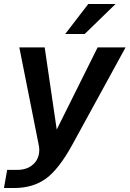

<svg xmlns="http://www.w3.org/2000/svg" viewBox="-46 -756 656 972"><path d="M-25.9 195.8 -9.8 104H42Q91.3 104 122.1 75.9Q152.8 47.9 152.8 2.9Q152.8 -9.8 149.9 -22.9L51.8 -516.1H180.2L241.2 -100.1L448.2 -516.1H589.8L319.8 -22.9Q252 100.6 186.5 148.2Q121.1 195.8 24.9 195.8ZM382.8 -584H284.2L400.9 -735.8H539.1Z"/></svg>

Font: Creato Display
Style: Bold Italic
Weight: 700
Italic angle: -10°
Version: Version 1.000